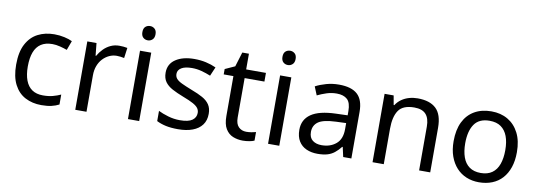

<svg xmlns="http://www.w3.org/2000/svg" viewBox="-57 -1105 4148 1482"><g transform="rotate(10 2016.5 -363.5)"><path d="M300 10Q229 10 173.5 -19Q118 -48 86.5 -109Q55 -170 55 -265Q55 -364 88 -426Q121 -488 177.5 -517Q234 -546 306 -546Q347 -546 385 -537.5Q423 -529 447 -517L420 -444Q396 -453 364 -461Q332 -469 304 -469Q250 -469 215 -446Q180 -423 163 -378Q146 -333 146 -266Q146 -202 163 -157Q180 -112 214 -89Q248 -66 299 -66Q343 -66 376.5 -75Q410 -84 438 -97V-19Q411 -5 378.5 2.5Q346 10 300 10Z M815 -546Q830 -546 847.5 -544.5Q865 -543 878 -540L867 -459Q854 -462 838.5 -464Q823 -466 809 -466Q778 -466 750 -453Q722 -440 700 -416.5Q678 -393 665.5 -360Q653 -327 653 -286V0H565V-536H637L647 -438H651Q668 -468 692 -492.5Q716 -517 747 -531.5Q778 -546 815 -546Z M1066 -536V0H978V-536ZM1023 -737Q1043 -737 1058.5 -723.5Q1074 -710 1074 -681Q1074 -653 1058.5 -639Q1043 -625 1023 -625Q1001 -625 986 -639Q971 -653 971 -681Q971 -710 986 -723.5Q1001 -737 1023 -737Z M1585 -148Q1585 -96 1559 -61Q1533 -26 1485 -8Q1437 10 1371 10Q1315 10 1274.5 1Q1234 -8 1203 -24V-104Q1235 -88 1280.5 -74.5Q1326 -61 1373 -61Q1440 -61 1470 -82.5Q1500 -104 1500 -140Q1500 -160 1489 -176Q1478 -192 1449.5 -208Q1421 -224 1368 -244Q1316 -264 1279 -284Q1242 -304 1222 -332Q1202 -360 1202 -404Q1202 -472 1257.5 -509Q1313 -546 1403 -546Q1452 -546 1494.5 -536.5Q1537 -527 1574 -510L1544 -440Q1510 -454 1473 -464Q1436 -474 1397 -474Q1343 -474 1314.5 -456.5Q1286 -439 1286 -409Q1286 -387 1299 -371.5Q1312 -356 1342.5 -341.5Q1373 -327 1424 -307Q1475 -288 1511 -268Q1547 -248 1566 -219.5Q1585 -191 1585 -148Z M1894 -62Q1914 -62 1935 -65.5Q1956 -69 1969 -73V-6Q1955 1 1929 5.5Q1903 10 1879 10Q1837 10 1801.5 -4.5Q1766 -19 1744 -55Q1722 -91 1722 -156V-468H1646V-510L1723 -545L1758 -659H1810V-536H1965V-468H1810V-158Q1810 -109 1833.5 -85.5Q1857 -62 1894 -62Z M2164 -536V0H2076V-536ZM2121 -737Q2141 -737 2156.5 -723.5Q2172 -710 2172 -681Q2172 -653 2156.5 -639Q2141 -625 2121 -625Q2099 -625 2084 -639Q2069 -653 2069 -681Q2069 -710 2084 -723.5Q2099 -737 2121 -737Z M2537 -545Q2635 -545 2682 -502Q2729 -459 2729 -365V0H2665L2648 -76H2644Q2621 -47 2596.5 -27.5Q2572 -8 2540.5 1Q2509 10 2464 10Q2416 10 2377.5 -7Q2339 -24 2317 -59.5Q2295 -95 2295 -149Q2295 -229 2358 -272.5Q2421 -316 2552 -320L2643 -323V-355Q2643 -422 2614 -448Q2585 -474 2532 -474Q2490 -474 2452 -461.5Q2414 -449 2381 -433L2354 -499Q2389 -518 2437 -531.5Q2485 -545 2537 -545ZM2563 -259Q2463 -255 2424.5 -227Q2386 -199 2386 -148Q2386 -103 2413.5 -82Q2441 -61 2484 -61Q2552 -61 2597 -98.5Q2642 -136 2642 -214V-262Z M3153 -546Q3249 -546 3298 -499.5Q3347 -453 3347 -349V0H3260V-343Q3260 -408 3231 -440Q3202 -472 3140 -472Q3051 -472 3017 -422Q2983 -372 2983 -278V0H2895V-536H2966L2979 -463H2984Q3002 -491 3028.5 -509.5Q3055 -528 3087 -537Q3119 -546 3153 -546Z M3979 -269Q3979 -202 3961.5 -150.5Q3944 -99 3911.5 -63Q3879 -27 3832.5 -8.5Q3786 10 3729 10Q3676 10 3631 -8.5Q3586 -27 3553 -63Q3520 -99 3501.5 -150.5Q3483 -202 3483 -269Q3483 -358 3513 -419.5Q3543 -481 3599 -513.5Q3655 -546 3732 -546Q3805 -546 3860.5 -513.5Q3916 -481 3947.5 -419.5Q3979 -358 3979 -269ZM3574 -269Q3574 -206 3590.5 -159.5Q3607 -113 3642 -88Q3677 -63 3731 -63Q3785 -63 3820 -88Q3855 -113 3871.5 -159.5Q3888 -206 3888 -269Q3888 -333 3871 -378Q3854 -423 3819.5 -447.5Q3785 -472 3730 -472Q3648 -472 3611 -418Q3574 -364 3574 -269Z"/></g></svg>

Font: Noto Sans Gurmukhi
Style: Regular
Weight: 400
Designer: Jelle Bosma - Monotype Design Team
Foundry: Monotype Imaging Inc.
Version: Version 2.003